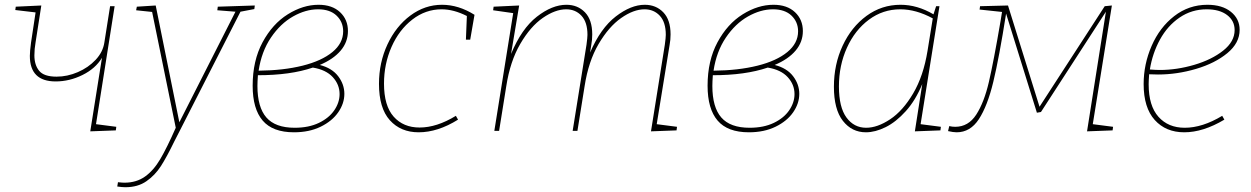

<svg xmlns="http://www.w3.org/2000/svg" viewBox="-20 -548 5238 804"><path d="M382 -28 467 -17 465 -2 358 2 407 -306Q380 -261 325.5 -234Q271 -207 213 -207Q105 -207 105 -314Q105 -333 110 -370L129 -496L44 -506L46 -520L153 -525L129 -371Q124 -343 124 -316Q124 -276 144 -251.5Q164 -227 217 -227Q262 -227 306 -246Q350 -265 380.5 -297.5Q411 -330 417 -370L441 -522H460Z M1047 -525 1045 -510 987 -499 730 5 710 44Q678 110 653.5 148Q629 186 593 211Q557 236 505 236Q491 236 471 233L474 215Q492 217 501 217Q551 217 587 191.5Q623 166 651 118.5Q679 71 716 -13L617 -498L550 -505L553 -520L632 -525L731 -36L966 -499L890 -505L892 -520Z M1422 -155Q1422 -115 1396.5 -78Q1371 -41 1323 -17.5Q1275 6 1211 6Q1122 6 1080 -43Q1038 -92 1038 -189Q1038 -294 1079.5 -371Q1121 -448 1185 -488Q1249 -528 1314 -528Q1371 -528 1404 -497Q1437 -466 1437 -418Q1437 -372 1406.5 -336Q1376 -300 1319 -276Q1370 -263 1396 -229Q1422 -195 1422 -155ZM1063 -252Q1167 -253 1247 -273Q1327 -293 1372 -330Q1417 -367 1417 -417Q1417 -456 1389.5 -482.5Q1362 -509 1312 -509Q1260 -509 1207 -479Q1154 -449 1114.5 -390.5Q1075 -332 1063 -252ZM1402 -154Q1402 -194 1373.5 -225Q1345 -256 1290 -265Q1196 -233 1060 -233Q1058 -205 1058 -188Q1058 -99 1095.5 -56Q1133 -13 1214 -13Q1273 -13 1315.5 -33.5Q1358 -54 1380 -86.5Q1402 -119 1402 -154Z M1967 -486 1949 -382H1931L1935 -481Q1880 -509 1829 -509Q1762 -509 1706.5 -466Q1651 -423 1619.5 -351.5Q1588 -280 1588 -198Q1588 -105 1628.5 -59.5Q1669 -14 1737 -14Q1809 -14 1889 -63L1898 -47Q1813 6 1733 6Q1658 6 1612.5 -44.5Q1567 -95 1567 -197Q1567 -286 1602.5 -362Q1638 -438 1698.5 -483Q1759 -528 1831 -528Q1900 -528 1967 -486Z M2730 -28 2815 -17 2813 -2 2706 2 2764 -361Q2768 -391 2768 -402Q2768 -455 2743 -482Q2718 -509 2679 -509Q2633 -509 2581 -472.5Q2529 -436 2486.5 -363.5Q2444 -291 2428 -187L2398 0H2378L2436 -361Q2440 -391 2440 -402Q2440 -455 2415 -482Q2390 -509 2351 -509Q2305 -509 2253 -473Q2201 -437 2158.5 -364Q2116 -291 2100 -187L2070 0H2050L2129 -493L2045 -505L2047 -520L2154 -525L2120 -322Q2164 -428 2228 -478Q2292 -528 2352 -528Q2399 -528 2429.5 -496.5Q2460 -465 2460 -404Q2460 -381 2456 -360L2451 -328Q2495 -430 2558.5 -479Q2622 -528 2680 -528Q2727 -528 2757.5 -496.5Q2788 -465 2788 -404Q2788 -381 2784 -360Z M3327 -155Q3327 -115 3301.5 -78Q3276 -41 3228 -17.5Q3180 6 3116 6Q3027 6 2985 -43Q2943 -92 2943 -189Q2943 -294 2984.5 -371Q3026 -448 3090 -488Q3154 -528 3219 -528Q3276 -528 3309 -497Q3342 -466 3342 -418Q3342 -372 3311.5 -336Q3281 -300 3224 -276Q3275 -263 3301 -229Q3327 -195 3327 -155ZM2968 -252Q3072 -253 3152 -273Q3232 -293 3277 -330Q3322 -367 3322 -417Q3322 -456 3294.5 -482.5Q3267 -509 3217 -509Q3165 -509 3112 -479Q3059 -449 3019.5 -390.5Q2980 -332 2968 -252ZM3307 -154Q3307 -194 3278.5 -225Q3250 -256 3195 -265Q3101 -233 2965 -233Q2963 -205 2963 -188Q2963 -99 3000.5 -56Q3038 -13 3119 -13Q3178 -13 3220.5 -33.5Q3263 -54 3285 -86.5Q3307 -119 3307 -154Z M3835 -28 3920 -17 3918 -2 3811 2 3842 -196Q3814 -128 3773 -82.5Q3732 -37 3688.5 -15.5Q3645 6 3606 6Q3547 6 3509.5 -42Q3472 -90 3472 -185Q3472 -278 3508.5 -356.5Q3545 -435 3608.5 -481.5Q3672 -528 3751 -528Q3821 -528 3889 -488L3900 -522H3914ZM3864 -335 3886 -471Q3816 -509 3750 -509Q3677 -509 3618.5 -465.5Q3560 -422 3526.5 -348Q3493 -274 3493 -186Q3493 -99 3524.5 -56Q3556 -13 3607 -13Q3654 -13 3707.5 -48.5Q3761 -84 3804 -157Q3847 -230 3864 -335Z M4556 -28 4641 -17 4639 -2 4532 2 4611 -499 4339 -79 4322 -76 4193 -491Q4164 -307 4139.5 -205.5Q4115 -104 4079 -49Q4043 6 3986 6Q3972 6 3950 1L3955 -20Q3967 -17 3980 -17Q4035 -17 4068 -68Q4101 -119 4121 -205Q4141 -291 4170 -461L4176 -498L4082 -508L4084 -522L4201 -525L4333 -101L4606 -522L4636 -525Z M4792 -237Q4790 -209 4790 -195Q4790 -105 4831 -59Q4872 -13 4941 -13Q5015 -13 5098 -63L5107 -47Q5018 6 4939 6Q4862 6 4815.5 -45.5Q4769 -97 4769 -196Q4769 -279 4802.5 -356Q4836 -433 4897 -480.5Q4958 -528 5036 -528Q5098 -528 5134.5 -498.5Q5171 -469 5171 -423Q5171 -368 5119.5 -325.5Q5068 -283 4988.5 -259.5Q4909 -236 4829 -236ZM4795 -257Q4821 -255 4837 -255Q4908 -255 4981 -276.5Q5054 -298 5102 -336Q5150 -374 5150 -422Q5150 -461 5118.5 -485Q5087 -509 5033 -509Q4970 -509 4919.5 -474.5Q4869 -440 4837.5 -382.5Q4806 -325 4795 -257Z"/></svg>

Font: Bitter Pro Thin
Style: Italic
Weight: 250
Italic angle: -9°
Designer: Sol Matas, and Bitter project Authors
Foundry: Sol Matas
Version: Version 1.010